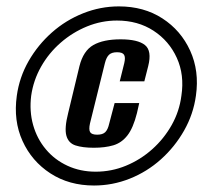

<svg xmlns="http://www.w3.org/2000/svg" viewBox="-20 -611 640 601"><path d="M274.3 -30.3Q196.3 -30.3 137.8 -68.3Q79.3 -106.3 50.5 -169.8Q21.6 -233.3 32.6 -311.3Q40.7 -369.5 69.7 -420.1Q98.8 -470.7 142.4 -509.3Q186 -547.9 240.2 -569.4Q294.3 -591 352.3 -591Q430.3 -591 488.3 -553.4Q546.3 -515.9 575.3 -452.3Q604.3 -388.7 593.3 -311.6Q585.3 -253.5 556.3 -202.4Q527.3 -151.3 483.8 -112.3Q440.3 -73.3 386.3 -51.8Q332.3 -30.3 274.3 -30.3ZM279.6 -73.6Q328.9 -73.6 374.1 -92.2Q419.4 -110.8 456.3 -143.7Q493.2 -176.6 517.4 -219.6Q541.6 -262.6 547.8 -311.4Q557.7 -376.5 533.5 -429.8Q509.3 -483.1 460.4 -514.9Q411.5 -546.7 346.1 -546.7Q297.7 -546.7 252.5 -528.3Q207.2 -509.8 170.1 -477.5Q132.9 -445.2 108.7 -402.5Q84.5 -359.9 77.6 -311.3Q71.6 -262.8 83.7 -219.7Q95.9 -176.6 123.5 -143.7Q151 -110.8 191.1 -92.2Q231.2 -73.6 279.6 -73.6ZM273.6 -148.5Q238.6 -148.5 216.3 -155.8Q194.1 -163.1 187.7 -186.6Q181.4 -210 193.2 -256.4L228.7 -404Q240.8 -452.1 272.2 -470Q303.5 -487.9 357.6 -487.9Q411.4 -487.9 433.7 -470Q456 -452.1 443.9 -404L431.8 -356.4H354.8L369 -413.5Q373.3 -431.9 368.2 -439.7Q363.2 -447.5 346.4 -447.5Q329.7 -447.5 321.4 -439.7Q313 -431.9 308.4 -413.5L261.6 -224.4Q257.4 -205.1 262.2 -197.3Q267.1 -189.4 284.2 -189.4Q301.3 -189.4 309.4 -197.3Q317.6 -205.1 321.9 -224.4L338.8 -288.4H415.8L408.7 -257Q396.9 -210 378.7 -186.9Q360.6 -163.8 334.6 -156.1Q308.7 -148.5 273.6 -148.5Z"/></svg>

Font: Alumni Sans SC Thin
Style: Italic
Weight: 100
Italic angle: -8°
Designer: Robert E. Leuschke
Foundry: Robert E. Leuschke
Version: Version 1.016